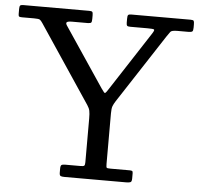

<svg xmlns="http://www.w3.org/2000/svg" viewBox="-53 -804 891 859"><g transform="rotate(5 392.5 -375.0)"><path d="M245 -17Q245 -4.5 251 -2.2Q257 0 268 0H545Q558.5 0 564.2 -2.8Q570 -5.5 570 -20V-43Q570 -51 566.8 -53Q563.5 -55 555 -55H470Q455 -55 452.5 -57.5Q450 -60 450 -75V-301Q450 -324 454 -334.2Q458 -344.5 466 -357L667.5 -666Q677 -680.5 682.8 -687.8Q688.5 -695 714 -695H762Q776.5 -695 780.8 -698.5Q785 -702 785 -716V-730Q785 -741.5 782.8 -745.8Q780.5 -750 769 -750H503Q490.5 -750 487.8 -746Q485 -742 485 -729V-712Q485 -702 488 -698.5Q491 -695 502 -695H580Q605.5 -695 609.2 -692.2Q613 -689.5 603 -674L432 -411Q423.5 -397.5 419.2 -392.8Q415 -388 411 -392.5Q407 -397 398 -410L219.5 -676Q213 -686 217.5 -690.5Q222 -695 242 -695H311Q324 -695 327 -699Q330 -703 330 -716V-732Q330 -743.5 327 -746.8Q324 -750 313 -750H17Q6 -750 3 -746.2Q0 -742.5 0 -731V-708Q0 -698.5 3.8 -696.8Q7.5 -695 17 -695H70Q90.5 -695 96 -691.8Q101.5 -688.5 109 -677L341.5 -329Q350 -316.5 352.5 -304.5Q355 -292.5 355 -270V-74Q355 -61.5 351.5 -58.2Q348 -55 335 -55H267Q254.5 -55 249.8 -52Q245 -49 245 -35Z"/></g></svg>

Font: Besley
Style: Regular
Weight: 400
Designer: Owen Earl
Foundry: indestructible type*
Version: Version 4.000